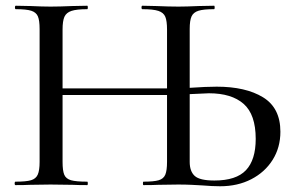

<svg xmlns="http://www.w3.org/2000/svg" viewBox="-20 -645 1032 669"><path d="M957 -186Q957 -131 930 -88Q903 -45 855.5 -20.5Q808 4 747 4Q720 4 684 1Q668 0 647 -1Q626 -2 601 -2L531 -1Q513 0 480 0Q478 0 478 -6Q478 -12 480 -12Q516 -12 533 -17Q550 -22 556 -36.5Q562 -51 562 -81V-314H198V-81Q198 -50 204 -36Q210 -22 227.5 -17Q245 -12 284 -12Q286 -12 286 -6Q286 0 284 0Q251 0 233 -1L156 -2L85 -1Q66 0 34 0Q31 0 31 -6Q31 -12 34 -12Q71 -12 88 -17Q105 -22 111.5 -36.5Q118 -51 118 -81V-544Q118 -574 112 -588Q106 -602 89 -607.5Q72 -613 35 -613Q32 -613 32 -619Q32 -625 35 -625L86 -624Q128 -622 156 -622Q187 -622 233 -624L284 -625Q286 -625 286 -619Q286 -613 284 -613Q247 -613 229 -607Q211 -601 204.5 -586.5Q198 -572 198 -542V-337H562V-542Q562 -572 556 -586.5Q550 -601 532 -607Q514 -613 476 -613Q473 -613 473 -619Q473 -625 476 -625L523 -624Q569 -622 602 -622Q629 -622 673 -624L726 -625Q728 -625 728 -619Q728 -613 726 -613Q689 -613 671.5 -607.5Q654 -602 647.5 -588Q641 -574 641 -544V-339Q699 -343 735 -343Q836 -343 896.5 -306Q957 -269 957 -186ZM871 -161Q871 -246 829 -283Q787 -320 708 -320Q704 -320 641 -317V-81Q641 -48 658.5 -32Q676 -16 727 -16Q803 -16 837 -52Q871 -88 871 -161Z"/></svg>

Font: Cormorant Infant Medium
Style: Regular
Weight: 500
Designer: Christian Thalmann (Catharsis Fonts)
Version: Version 3.000